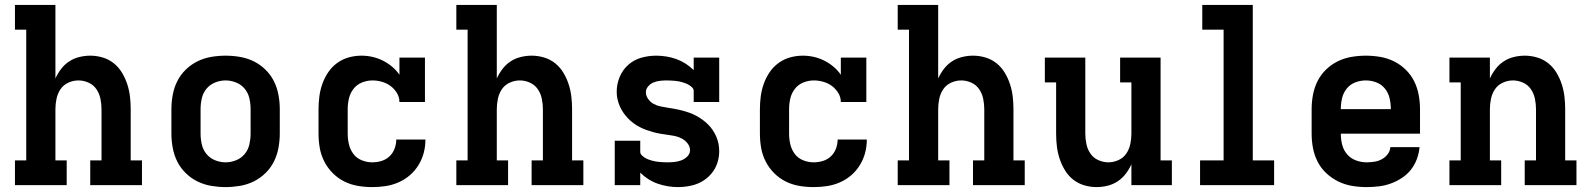

<svg xmlns="http://www.w3.org/2000/svg" viewBox="-20 -755 6490 783"><path d="M41 0V-101H87V-634H41V-735H206V-435Q215 -455 229 -473.5Q243 -492 262 -504.5Q281 -517 303.5 -522.5Q326 -528 348 -528Q374 -528 399 -520.5Q424 -513 444 -497Q464 -481 477.5 -458.5Q491 -436 499 -411.5Q507 -387 510 -361.5Q513 -336 513 -310V-101H559V0H348V-101H394V-310Q394 -331 389.5 -352.5Q385 -374 373 -391.5Q361 -409 341 -418Q321 -427 300 -427Q279 -427 259 -418Q239 -409 227 -391.5Q215 -374 210.5 -352.5Q206 -331 206 -310V-101H252V0Z M900 8Q871 8 841.5 3Q812 -2 785.5 -15Q759 -28 737.5 -49Q716 -70 703 -96Q690 -122 684.5 -151.5Q679 -181 679 -210V-310Q679 -339 684.5 -368.5Q690 -398 703 -424Q716 -450 737.5 -471Q759 -492 785.5 -505Q812 -518 841.5 -523Q871 -528 900 -528Q929 -528 958.5 -523Q988 -518 1014.5 -505Q1041 -492 1062.5 -471Q1084 -450 1097 -424Q1110 -398 1115.5 -368.5Q1121 -339 1121 -310V-210Q1121 -181 1115.5 -151.5Q1110 -122 1097 -96Q1084 -70 1062.5 -49Q1041 -28 1014.5 -15Q988 -2 958.5 3Q929 8 900 8ZM900 -93Q922 -93 943 -101.5Q964 -110 978 -127Q992 -144 997 -166Q1002 -188 1002 -210V-310Q1002 -332 997 -354Q992 -376 978 -393Q964 -410 943 -418.5Q922 -427 900 -427Q878 -427 857 -418.5Q836 -410 822 -393Q808 -376 803 -354Q798 -332 798 -310V-210Q798 -188 803 -166Q808 -144 822 -127Q836 -110 857 -101.5Q878 -93 900 -93Z M1498 8Q1468 8 1439 3Q1410 -2 1384 -15Q1358 -28 1337 -49Q1316 -70 1302.5 -96.5Q1289 -123 1284 -152Q1279 -181 1279 -210V-310Q1279 -336 1282.5 -362.5Q1286 -389 1295 -414Q1304 -439 1319 -461Q1334 -483 1355.5 -498.5Q1377 -514 1402.5 -521Q1428 -528 1454 -528Q1477 -528 1499 -523Q1521 -518 1541 -508Q1561 -498 1578.5 -483.5Q1596 -469 1609 -450V-520H1713V-339H1609Q1609 -359 1598.5 -376Q1588 -393 1572.5 -404.5Q1557 -416 1537.5 -421.5Q1518 -427 1499 -427Q1477 -427 1456 -418.5Q1435 -410 1421.5 -392.5Q1408 -375 1403 -353.5Q1398 -332 1398 -310V-210Q1398 -188 1403 -166.5Q1408 -145 1421 -127.5Q1434 -110 1455 -101.5Q1476 -93 1498 -93Q1517 -93 1535.5 -98.5Q1554 -104 1568 -117Q1582 -130 1589 -148.5Q1596 -167 1596 -186H1715Q1715 -158 1708 -131.5Q1701 -105 1686.5 -81.5Q1672 -58 1651 -40Q1630 -22 1604.5 -11Q1579 0 1552 4Q1525 8 1498 8Z M1841 0V-101H1887V-634H1841V-735H2006V-435Q2015 -455 2029 -473.5Q2043 -492 2062 -504.5Q2081 -517 2103.5 -522.5Q2126 -528 2148 -528Q2174 -528 2199 -520.5Q2224 -513 2244 -497Q2264 -481 2277.5 -458.5Q2291 -436 2299 -411.5Q2307 -387 2310 -361.5Q2313 -336 2313 -310V-101H2359V0H2148V-101H2194V-310Q2194 -331 2189.5 -352.5Q2185 -374 2173 -391.5Q2161 -409 2141 -418Q2121 -427 2100 -427Q2079 -427 2059 -418Q2039 -409 2027 -391.5Q2015 -374 2010.5 -352.5Q2006 -331 2006 -310V-101H2052V0Z M2745 8Q2724 8 2703 4.5Q2682 1 2662 -6Q2642 -13 2624 -24.5Q2606 -36 2591 -51V0H2487V-181H2591V-136Q2591 -128 2597 -122Q2603 -116 2609.5 -112Q2616 -108 2623.5 -105Q2631 -102 2638.5 -100Q2646 -98 2654 -96.5Q2662 -95 2670 -94.5Q2678 -94 2686 -93.5Q2694 -93 2701 -93Q2716 -93 2730.5 -94.5Q2745 -96 2758.5 -101Q2772 -106 2783 -117Q2794 -128 2794 -142Q2794 -157 2784.5 -169.5Q2775 -182 2761.5 -189.5Q2748 -197 2733.5 -200Q2719 -203 2704 -205Q2689 -207 2674 -209.5Q2659 -212 2644.5 -216Q2630 -220 2616 -225Q2602 -230 2588.5 -237Q2575 -244 2563 -253Q2551 -262 2540.5 -273Q2530 -284 2521.5 -296.5Q2513 -309 2507 -323Q2501 -337 2498 -351.5Q2495 -366 2495 -381Q2495 -412 2507 -441Q2519 -470 2542 -490.5Q2565 -511 2595 -519.5Q2625 -528 2656 -528Q2677 -528 2698 -524.5Q2719 -521 2738.5 -514Q2758 -507 2776 -495.5Q2794 -484 2809 -469V-520H2913V-339H2809V-384Q2809 -392 2803 -398Q2797 -404 2790.5 -408Q2784 -412 2776.5 -415Q2769 -418 2761.5 -420Q2754 -422 2746.5 -423.5Q2739 -425 2731 -425.5Q2723 -426 2715 -426.5Q2707 -427 2699 -427Q2686 -427 2672 -425.5Q2658 -424 2645.5 -419Q2633 -414 2623.5 -403Q2614 -392 2614 -379Q2614 -364 2623.5 -351Q2633 -338 2646 -331Q2659 -324 2674 -321Q2689 -318 2704 -315.5Q2719 -313 2733.5 -310.5Q2748 -308 2763 -304Q2778 -300 2792 -295Q2806 -290 2819 -283Q2832 -276 2844.5 -267Q2857 -258 2867.5 -247.5Q2878 -237 2886.5 -224.5Q2895 -212 2901 -198Q2907 -184 2910 -169Q2913 -154 2913 -139Q2913 -118 2907.5 -97.5Q2902 -77 2890.5 -59.5Q2879 -42 2862.5 -28.5Q2846 -15 2827 -7Q2808 1 2787 4.5Q2766 8 2745 8Z M3298 8Q3268 8 3239 3Q3210 -2 3184 -15Q3158 -28 3137 -49Q3116 -70 3102.5 -96.5Q3089 -123 3084 -152Q3079 -181 3079 -210V-310Q3079 -336 3082.5 -362.5Q3086 -389 3095 -414Q3104 -439 3119 -461Q3134 -483 3155.5 -498.5Q3177 -514 3202.5 -521Q3228 -528 3254 -528Q3277 -528 3299 -523Q3321 -518 3341 -508Q3361 -498 3378.5 -483.5Q3396 -469 3409 -450V-520H3513V-339H3409Q3409 -359 3398.5 -376Q3388 -393 3372.5 -404.5Q3357 -416 3337.5 -421.5Q3318 -427 3299 -427Q3277 -427 3256 -418.5Q3235 -410 3221.5 -392.5Q3208 -375 3203 -353.5Q3198 -332 3198 -310V-210Q3198 -188 3203 -166.5Q3208 -145 3221 -127.5Q3234 -110 3255 -101.5Q3276 -93 3298 -93Q3317 -93 3335.5 -98.5Q3354 -104 3368 -117Q3382 -130 3389 -148.5Q3396 -167 3396 -186H3515Q3515 -158 3508 -131.5Q3501 -105 3486.5 -81.5Q3472 -58 3451 -40Q3430 -22 3404.5 -11Q3379 0 3352 4Q3325 8 3298 8Z M3641 0V-101H3687V-634H3641V-735H3806V-435Q3815 -455 3829 -473.5Q3843 -492 3862 -504.5Q3881 -517 3903.5 -522.5Q3926 -528 3948 -528Q3974 -528 3999 -520.5Q4024 -513 4044 -497Q4064 -481 4077.5 -458.5Q4091 -436 4099 -411.5Q4107 -387 4110 -361.5Q4113 -336 4113 -310V-101H4159V0H3948V-101H3994V-310Q3994 -331 3989.5 -352.5Q3985 -374 3973 -391.5Q3961 -409 3941 -418Q3921 -427 3900 -427Q3879 -427 3859 -418Q3839 -409 3827 -391.5Q3815 -374 3810.5 -352.5Q3806 -331 3806 -310V-101H3852V0Z M4452 8Q4426 8 4401 0.5Q4376 -7 4356 -23Q4336 -39 4322.5 -61.5Q4309 -84 4301 -108.5Q4293 -133 4290 -158.5Q4287 -184 4287 -210V-419H4241V-520H4406V-210Q4406 -189 4410.5 -167.5Q4415 -146 4427 -128.5Q4439 -111 4459 -102Q4479 -93 4500 -93Q4521 -93 4541 -102Q4561 -111 4573 -128.5Q4585 -146 4589.5 -167.5Q4594 -189 4594 -210V-419H4548V-520H4713V-101H4759V0H4594V-85Q4585 -65 4571 -46.5Q4557 -28 4538 -15.5Q4519 -3 4496.5 2.5Q4474 8 4452 8Z M4874 0V-101H4970V-634H4883V-735H5089V-101H5176V0Z M5553 8Q5523 8 5493.5 3Q5464 -2 5437.5 -15Q5411 -28 5389 -48.5Q5367 -69 5353.5 -95.5Q5340 -122 5334.5 -151Q5329 -180 5329 -210V-310Q5329 -339 5334.5 -368.5Q5340 -398 5353 -424Q5366 -450 5387.5 -471Q5409 -492 5435.5 -505Q5462 -518 5491.5 -523Q5521 -528 5550 -528Q5579 -528 5608.5 -523Q5638 -518 5664.5 -505Q5691 -492 5712.5 -471Q5734 -450 5747 -424Q5760 -398 5765.5 -368.5Q5771 -339 5771 -310V-210H5448Q5448 -187 5453.5 -165Q5459 -143 5473.5 -126Q5488 -109 5509.5 -101Q5531 -93 5553 -93Q5569 -93 5585 -95.5Q5601 -98 5615 -105.5Q5629 -113 5639 -126Q5649 -139 5650 -155H5769Q5767 -130 5758 -106Q5749 -82 5733.5 -62.5Q5718 -43 5696.5 -29Q5675 -15 5651.5 -6.5Q5628 2 5603 5Q5578 8 5553 8ZM5652 -310Q5652 -332 5647 -354Q5642 -376 5628 -393.5Q5614 -411 5593 -419Q5572 -427 5550 -427Q5528 -427 5507 -419Q5486 -411 5472 -393.5Q5458 -376 5453 -354Q5448 -332 5448 -310Z M5891 0V-101H5937V-419H5891V-520H6056V-435Q6065 -455 6079 -473.5Q6093 -492 6112 -504.5Q6131 -517 6153.5 -522.5Q6176 -528 6198 -528Q6224 -528 6249 -520.5Q6274 -513 6294 -497Q6314 -481 6327.5 -458.5Q6341 -436 6349 -411.5Q6357 -387 6360 -361.5Q6363 -336 6363 -310V-101H6409V0H6198V-101H6244V-310Q6244 -331 6239.5 -352.5Q6235 -374 6223 -391.5Q6211 -409 6191 -418Q6171 -427 6150 -427Q6129 -427 6109 -418Q6089 -409 6077 -391.5Q6065 -374 6060.5 -352.5Q6056 -331 6056 -310V-101H6102V0Z"/></svg>

Font: Iosevka Etoile
Style: Bold
Weight: 700
Designer: Belleve Invis
Foundry: Belleve Invis
Version: Version 28.1.0; ttfautohint (v1.8.4)